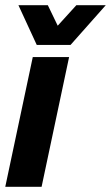

<svg xmlns="http://www.w3.org/2000/svg" viewBox="-25 -720 427 740"><path d="M-4.7 0 101.3 -500H241.3L135.3 0ZM130 -546.7 269.3 -700H382.7L246.7 -546.7ZM233.3 -546.7H116.7L46 -700H159.3Z"/></svg>

Font: Epunda Slab Light
Style: Italic
Weight: 300
Italic angle: -12°
Designer: Simon Atzbach
Foundry: typofactur
Version: Version 1.102